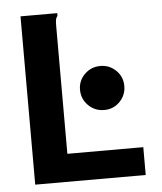

<svg xmlns="http://www.w3.org/2000/svg" viewBox="-48 -665 596 708"><g transform="rotate(-5 250.0 -311.5)"><path d="M54 -623H181H190V-613Q185 -607 183.5 -600Q182 -593 182 -576V-103H463V0H54ZM332 -252Q297 -252 273 -276Q249 -300 249 -334Q249 -368 273 -391.5Q297 -415 331 -415Q365 -415 389 -391.5Q413 -368 413 -334Q413 -300 389.5 -276Q366 -252 332 -252Z"/></g></svg>

Font: Inconsolata ExtraBold
Style: Regular
Weight: 800
Designer: Raph Levien, Cyreal, Brenton Simpson
Foundry: Raph Levien, Cyreal, Google
Version: Version 3.001